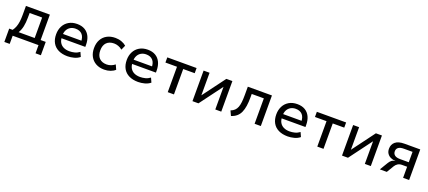

<svg xmlns="http://www.w3.org/2000/svg" viewBox="66 -1653 6538 2933"><g transform="rotate(20 3335.0 -186.5)"><path d="M43 133V-84H99Q124 -118 138 -156Q152 -194 158.5 -242Q165 -290 165 -352V-497H554V-84H637V133H550V0H130V133ZM197 -82H458V-415H255L254 -334Q254 -259 241 -195.5Q228 -132 197 -82Z M1022 9Q936 9 873.5 -21.5Q811 -52 778.5 -110Q746 -168 746 -249Q746 -323 776 -381Q806 -439 862.5 -472.5Q919 -506 997 -506Q1072 -506 1124 -475Q1176 -444 1203.5 -386.5Q1231 -329 1231 -250V-219H822V-288H1163L1144 -268Q1144 -347 1106 -388.5Q1068 -430 998 -430Q952 -430 917 -410Q882 -390 862 -353Q842 -316 842 -262V-250Q842 -191 864 -152Q886 -113 927 -93Q968 -73 1025 -73Q1065 -73 1107.5 -83.5Q1150 -94 1187 -122L1219 -51Q1180 -19 1126.5 -5Q1073 9 1022 9Z M1618 9Q1540 9 1482.5 -23Q1425 -55 1393.5 -112.5Q1362 -170 1362 -249Q1362 -328 1394 -386Q1426 -444 1483.5 -475Q1541 -506 1619 -506Q1672 -506 1719 -489Q1766 -472 1797 -444L1763 -368Q1734 -393 1698.5 -406Q1663 -419 1628 -419Q1551 -419 1507.5 -375Q1464 -331 1464 -248Q1464 -166 1507.5 -122Q1551 -78 1628 -78Q1662 -78 1697.5 -91Q1733 -104 1760 -127L1794 -52Q1765 -24 1718.5 -7.5Q1672 9 1618 9Z M2170 9Q2084 9 2021.5 -21.5Q1959 -52 1926.5 -110Q1894 -168 1894 -249Q1894 -323 1924 -381Q1954 -439 2010.5 -472.5Q2067 -506 2145 -506Q2220 -506 2272 -475Q2324 -444 2351.5 -386.5Q2379 -329 2379 -250V-219H1970V-288H2311L2292 -268Q2292 -347 2254 -388.5Q2216 -430 2146 -430Q2100 -430 2065 -410Q2030 -390 2010 -353Q1990 -316 1990 -262V-250Q1990 -191 2012 -152Q2034 -113 2075 -93Q2116 -73 2173 -73Q2213 -73 2255.5 -83.5Q2298 -94 2335 -122L2367 -51Q2328 -19 2274.5 -5Q2221 9 2170 9Z M2651 0V-413H2463V-497H2939V-413H2752V0Z M3053 0V-497H3150V-130L3423 -497H3521V0H3424V-368L3150 0Z M3683 12 3647 -66Q3685 -80 3709.5 -103.5Q3734 -127 3747.5 -162Q3761 -197 3766.5 -246Q3772 -295 3772 -361V-497H4164V0H4063V-413H3866V-358Q3866 -280 3857 -219Q3848 -158 3827.5 -112Q3807 -66 3771.5 -35.5Q3736 -5 3683 12Z M4601 9Q4515 9 4452.5 -21.5Q4390 -52 4357.5 -110Q4325 -168 4325 -249Q4325 -323 4355 -381Q4385 -439 4441.5 -472.5Q4498 -506 4576 -506Q4651 -506 4703 -475Q4755 -444 4782.5 -386.5Q4810 -329 4810 -250V-219H4401V-288H4742L4723 -268Q4723 -347 4685 -388.5Q4647 -430 4577 -430Q4531 -430 4496 -410Q4461 -390 4441 -353Q4421 -316 4421 -262V-250Q4421 -191 4443 -152Q4465 -113 4506 -93Q4547 -73 4604 -73Q4644 -73 4686.5 -83.5Q4729 -94 4766 -122L4798 -51Q4759 -19 4705.5 -5Q4652 9 4601 9Z M5082 0V-413H4894V-497H5370V-413H5183V0Z M5484 0V-497H5581V-130L5854 -497H5952V0H5855V-368L5581 0Z M6099 0 6178 -131Q6197 -163 6221 -181Q6245 -199 6270 -199H6276V-202Q6236 -204 6200.5 -220Q6165 -236 6143.5 -267.5Q6122 -299 6122 -345Q6122 -415 6171 -456Q6220 -497 6318 -497H6575V0H6477V-180H6394Q6355 -180 6327.5 -163Q6300 -146 6282 -117L6212 0ZM6337 -253H6477V-422H6337Q6278 -422 6248.5 -400.5Q6219 -379 6219 -338Q6219 -298 6248 -275.5Q6277 -253 6337 -253Z"/></g></svg>

Font: Nunito Sans 7pt Medium
Style: Regular
Weight: 500
Designer: Vernon Adams
Foundry: Vernon Adams
Version: Version 3.101;gftools[0.9.27]